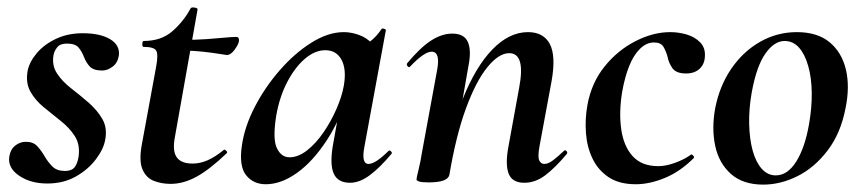

<svg xmlns="http://www.w3.org/2000/svg" viewBox="-20 -486 2337 520"><path d="M108 11Q63 11 32 -10Q1 -31 5 -61Q8 -81 21 -91.5Q34 -102 50 -102Q70 -102 81 -90Q92 -78 101 -62.5Q110 -47 122 -35Q134 -23 156 -23Q174 -23 182 -33Q190 -43 193 -63Q197 -95 182.5 -117.5Q168 -140 144.5 -158.5Q121 -177 98 -196Q75 -215 62 -238.5Q49 -262 55 -295Q60 -319 80 -342.5Q100 -366 132 -381Q164 -396 204 -396Q251 -396 278 -380Q305 -364 302 -336Q299 -316 285 -305.5Q271 -295 257 -295Q233 -295 223 -306Q213 -317 207.5 -331.5Q202 -346 193 -357Q184 -368 161 -368Q143 -368 135 -358Q127 -348 125 -337Q120 -309 134.5 -287Q149 -265 173 -246.5Q197 -228 220 -208Q243 -188 257 -164Q271 -140 265 -108Q261 -83 240 -55Q219 -27 185.5 -8Q152 11 108 11Z M442 12Q418 12 397 4Q376 -4 366 -27Q356 -50 364 -94L403 -306Q409 -339 403 -349Q397 -359 369 -359Q365 -359 365.5 -367Q366 -375 369 -375Q417 -375 447.5 -402Q478 -429 496 -463Q498 -467 507 -465.5Q516 -464 515 -460L453 -111Q447 -76 459 -59.5Q471 -43 502 -43Q522 -43 542.5 -52Q563 -61 586 -80Q588 -82 592.5 -78Q597 -74 594 -71Q548 -27 512.5 -7.5Q477 12 442 12ZM594 -337Q593 -337 574.5 -340Q556 -343 529.5 -346Q503 -349 475 -349L477 -378Q511 -378 539 -380Q567 -382 588 -384Q609 -386 620 -386Q625 -386 626.5 -382Q628 -378 627 -374Q626 -366 615.5 -351.5Q605 -337 594 -337Z M700 13Q666 13 646.5 -11.5Q627 -36 635 -91Q642 -142 669.5 -195.5Q697 -249 737.5 -295.5Q778 -342 823.5 -370.5Q869 -399 911 -399Q931 -399 952 -391.5Q973 -384 988.5 -367.5Q1004 -351 1006 -324L946 -357Q963 -359 981.5 -373Q1000 -387 1013 -407Q1015 -410 1020.5 -408Q1026 -406 1025 -404L967 -89Q958 -42 978 -42Q988 -42 1002 -51.5Q1016 -61 1032 -77Q1035 -80 1039 -76Q1043 -72 1040 -69Q1009 -32 981.5 -11.5Q954 9 928 9Q896 9 884.5 -14.5Q873 -38 881 -89L906 -229L927 -246Q903 -164 865 -106Q827 -48 784 -17.5Q741 13 700 13ZM764 -60Q788 -60 812 -79Q836 -98 856.5 -128Q877 -158 891.5 -191.5Q906 -225 911 -253Q919 -298 905 -324Q891 -350 861 -350Q833 -350 806 -327Q779 -304 758 -264Q737 -224 728 -172Q718 -109 730 -84.5Q742 -60 764 -60Z M1400 9Q1367 9 1357.5 -16Q1348 -41 1357 -89L1386 -248Q1404 -342 1359 -342Q1331 -342 1300 -304Q1269 -266 1242 -192.5Q1215 -119 1197 -12L1179 -13Q1199 -132 1233.5 -218.5Q1268 -305 1313.5 -352Q1359 -399 1410 -399Q1452 -399 1469 -367Q1486 -335 1474 -267L1441 -89Q1436 -61 1440.5 -51.5Q1445 -42 1454 -42Q1465 -42 1478 -52Q1491 -62 1507 -77Q1510 -81 1514 -77Q1518 -73 1515 -69Q1484 -32 1457 -11.5Q1430 9 1400 9ZM1141 8Q1122 8 1115 5.5Q1108 3 1108 0Q1108 -4 1113.5 -26Q1119 -48 1123 -74L1164 -297Q1173 -346 1149 -346Q1139 -346 1124.5 -336Q1110 -326 1091 -306Q1088 -302 1084 -306.5Q1080 -311 1083 -315Q1119 -358 1148 -376.5Q1177 -395 1205 -395Q1237 -395 1247 -372.5Q1257 -350 1249 -309L1197 -12Q1192 8 1141 8Z M1702 13Q1657 13 1628.5 -6Q1600 -25 1585 -56Q1570 -87 1567 -125Q1564 -163 1571 -202Q1582 -262 1617.5 -306Q1653 -350 1701 -374.5Q1749 -399 1795 -399Q1818 -399 1840 -392.5Q1862 -386 1876.5 -371Q1891 -356 1889 -332Q1888 -312 1874.5 -299.5Q1861 -287 1838 -287Q1811 -287 1801 -301.5Q1791 -316 1788 -332Q1784 -347 1777 -359Q1770 -371 1751 -371Q1731 -371 1713.5 -354Q1696 -337 1684 -307Q1672 -277 1665 -237Q1656 -182 1662.5 -136Q1669 -90 1693.5 -63Q1718 -36 1763 -36Q1784 -36 1809.5 -45.5Q1835 -55 1851 -67Q1853 -69 1857 -65Q1861 -61 1859 -58Q1822 -21 1780.5 -4Q1739 13 1702 13Z M2047 14Q1992 14 1959.5 -15Q1927 -44 1917 -91Q1907 -138 1917 -193Q1929 -254 1961 -300.5Q1993 -347 2039 -373Q2085 -399 2138 -399Q2194 -399 2227 -371.5Q2260 -344 2271 -297.5Q2282 -251 2270 -193Q2257 -125 2221.5 -78.5Q2186 -32 2140 -9Q2094 14 2047 14ZM2081 -11Q2113 -11 2136.5 -48.5Q2160 -86 2171 -149Q2179 -194 2178.5 -234.5Q2178 -275 2169 -307Q2160 -339 2144 -357Q2128 -375 2105 -375Q2077 -375 2053 -341Q2029 -307 2016 -236Q2008 -191 2009 -150Q2010 -109 2018.5 -78Q2027 -47 2043 -29Q2059 -11 2081 -11Z"/></svg>

Font: Cormorant Garamond Light
Style: Italic
Weight: 300
Italic angle: -10°
Designer: Christian Thalmann (Catharsis Fonts)
Foundry: Catharsis Fonts
Version: Version 4.001